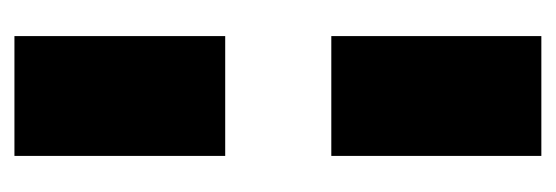

<svg xmlns="http://www.w3.org/2000/svg" viewBox="-272 -498 770 266"><g transform="rotate(90 113.0 -365.0)"><path d="M30 -439V-730H196V-439ZM30 0V-292H196V0Z"/></g></svg>

Font: Foldit ExtraBold
Style: Regular
Weight: 800
Version: Version 1.003